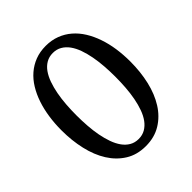

<svg xmlns="http://www.w3.org/2000/svg" viewBox="-194 -811 952 952"><g transform="rotate(-45 281.5 -335.5)"><path d="M417 -335Q417 -372.6 414.3 -409.4Q411.6 -446.3 405.3 -480Q398.9 -513.7 388.7 -542.5Q378.4 -571.3 363.3 -592.3Q348.1 -613.3 327.6 -625.2Q307.1 -637.2 280.8 -637.2Q254.4 -637.2 233.9 -625.2Q213.4 -613.3 198.5 -592.3Q183.6 -571.3 173.3 -542.5Q163.1 -513.7 156.7 -480Q150.4 -446.3 147.7 -409.4Q145 -372.6 145 -335Q145 -297.4 147.7 -260.5Q150.4 -223.6 156.7 -190.2Q163.1 -156.7 173.3 -128.2Q183.6 -99.6 198.5 -78.9Q213.4 -58.1 233.9 -46.1Q254.4 -34.2 280.8 -34.2Q307.1 -34.2 327.6 -46.1Q348.1 -58.1 363.3 -78.9Q378.4 -99.6 388.7 -128.2Q398.9 -156.7 405.3 -190.2Q411.6 -223.6 414.3 -260.5Q417 -297.4 417 -335ZM522.9 -335Q522.9 -263.2 508.1 -199.5Q493.2 -135.7 463.1 -87.9Q433.1 -40 387.5 -12Q341.8 16.1 280.8 16.1Q219.7 16.1 174.6 -12Q129.4 -40 99.4 -87.9Q69.3 -135.7 54.7 -199.5Q40 -263.2 40 -335Q40 -382.8 46.6 -427.5Q53.2 -472.2 66.4 -511.2Q79.6 -550.3 99.4 -582.5Q119.1 -614.7 146 -637.9Q172.9 -661.1 206.5 -674.1Q240.2 -687 280.8 -687Q321.3 -687 355.2 -674.1Q389.2 -661.1 416 -637.9Q442.9 -614.7 462.9 -582.5Q482.9 -550.3 496.3 -511.2Q509.8 -472.2 516.4 -427.5Q522.9 -382.8 522.9 -335Z"/></g></svg>

Font: Charis SIL
Style: Regular
Weight: 400
Foundry: SIL International
Version: Version 4.112